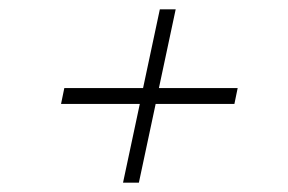

<svg xmlns="http://www.w3.org/2000/svg" viewBox="-20 -519 618 412"><path d="M244 -127 280 -296H111L118 -330H287L323 -499H357L321 -330H490L483 -296H314L278 -127Z"/></svg>

Font: Be Vietnam Pro Thin
Style: Italic
Weight: 100
Italic angle: -12°
Designer: Lam Bao, Tony Le, Vietanh Nguyen
Foundry: Yellow Type Foundry
Version: Version 1.002; ttfautohint (v1.8.3)